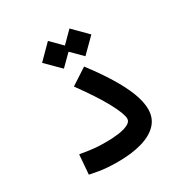

<svg xmlns="http://www.w3.org/2000/svg" viewBox="-160 -812 906 943"><g transform="rotate(-30 293.0 -340.5)"><path d="M242.2 2.9Q212.4 2.9 187 1.2Q161.6 -0.5 137.2 -4.4Q112.8 -8.3 85.4 -14.2L94.2 -124.5Q122.6 -119.6 145.5 -116.5Q168.5 -113.3 191.2 -111.8Q213.9 -110.4 242.2 -110.4Q278.3 -110.4 311.5 -115Q344.7 -119.6 365.7 -130.4Q386.7 -141.1 386.7 -158.7Q386.7 -186 349.9 -254.6Q313 -323.2 238.3 -425.8L330.6 -485.8Q383.3 -417 420.9 -355.7Q458.5 -294.4 478.8 -242.2Q499 -189.9 499 -147.5Q499 -97.2 467.3 -63.7Q435.5 -30.3 377.9 -13.7Q320.3 2.9 242.2 2.9ZM361.8 -526.4 283.2 -604.5 361.8 -683.6 440.4 -604.5ZM239.7 -526.4 161.1 -604.5 239.7 -683.6 318.4 -604.5Z"/></g></svg>

Font: Cascadia Code Medium
Style: Regular
Weight: 500
Monospace: yes
Designer: Aaron Bell
Foundry: Saja Typeworks
Version: Version 2407.024